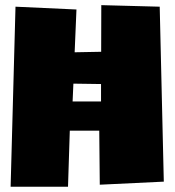

<svg xmlns="http://www.w3.org/2000/svg" viewBox="-20 -712 666 732"><path d="M604.5 -19.5 360.4 -7.8 358.4 -213.9H246.1L239.3 0H20.5L39.1 -686.5L271.5 -675.8L264.6 -512.7L365.7 -514.6L366.2 -692.4L588.9 -686.5ZM365.2 -325.2V-391.6L259.8 -393.1L256.8 -325.2Z"/></svg>

Font: Luckiest Guy RUS-BEL-UKR
Style: Regular
Weight: 400
Designer: Astigmatic (AOETI)
Foundry: Astigmatic (AOETI)
Version: Version 1.00 March 11, 2019, initial release